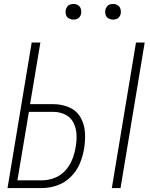

<svg xmlns="http://www.w3.org/2000/svg" viewBox="-20 -950 760 970"><path d="M545 0H589L711 -735H667ZM18 0H193Q231 0 269.5 -13.5Q308 -27 338 -57Q368 -87 383.5 -124.5Q399 -162 405 -200Q412 -242 409 -283.5Q406 -325 385.5 -359Q365 -393 327.5 -408.5Q290 -424 248 -424H132L184 -735H140ZM192 -39H68L126 -385H248Q281 -385 309 -371.5Q337 -358 351 -330.5Q365 -303 366.5 -270.5Q368 -238 362 -206Q357 -175 345 -144.5Q333 -114 310 -88.5Q287 -63 255.5 -51Q224 -39 192 -39ZM551 -851Q560 -851 568.5 -854Q577 -857 582.5 -864.5Q588 -872 590 -881Q592 -893 588.5 -905Q585 -917 574.5 -923.5Q564 -930 551 -930Q542 -930 533.5 -927Q525 -924 519.5 -916Q514 -908 512 -900Q510 -887 513.5 -875Q517 -863 528 -857Q539 -851 551 -851ZM351 -851Q360 -851 368.5 -854Q377 -857 382.5 -864.5Q388 -872 390 -881Q392 -893 388.5 -905Q385 -917 374.5 -923.5Q364 -930 351 -930Q342 -930 333.5 -927Q325 -924 319.5 -916Q314 -908 312 -900Q310 -887 313.5 -875Q317 -863 328 -857Q339 -851 351 -851Z"/></svg>

Font: Iosevka Sparkle Extralight
Style: Italic
Weight: 200
Italic angle: -9°
Designer: Belleve Invis
Foundry: Belleve Invis
Version: Version 4.5.0; ttfautohint (v1.8.3)